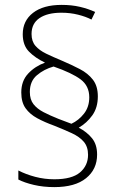

<svg xmlns="http://www.w3.org/2000/svg" viewBox="-20 -780 491 785"><path d="M67 -402Q67 -449 95 -479Q123 -509 164 -524Q124 -543 98.5 -569Q73 -595 73 -640Q73 -695 115 -727.5Q157 -760 232 -760Q273 -760 307 -752Q341 -744 369 -731L354 -700Q331 -712 299 -720Q267 -728 231 -728Q174 -728 141.5 -706Q109 -684 109 -641Q109 -611 125 -592.5Q141 -574 169 -560.5Q197 -547 233 -532Q273 -515 306.5 -497.5Q340 -480 360 -454Q380 -428 380 -386Q380 -340 357.5 -308.5Q335 -277 302 -258Q336 -240 356.5 -214.5Q377 -189 377 -148Q377 -88 332 -51.5Q287 -15 202 -15Q157 -15 118.5 -24Q80 -33 55 -46V-83Q86 -67 124 -57Q162 -47 202 -47Q274 -47 307 -75Q340 -103 340 -147Q340 -180 322.5 -200.5Q305 -221 273.5 -235.5Q242 -250 202 -266Q163 -280 132.5 -296.5Q102 -313 84.5 -337.5Q67 -362 67 -402ZM102 -404Q102 -373 117 -354Q132 -335 158 -321.5Q184 -308 219 -294L272 -274Q302 -288 323.5 -315.5Q345 -343 345 -382Q345 -429 309.5 -455.5Q274 -482 199 -508Q160 -497 131 -472.5Q102 -448 102 -404Z"/></svg>

Font: Noto Sans Ethiopic SemiCondensed ExtraLight
Style: Regular
Weight: 200
Width: 4
Designer: Monotype Design Team
Foundry: Monotype Imaging Inc.
Version: Version 2.102; ttfautohint (v1.8.4.7-5d5b)